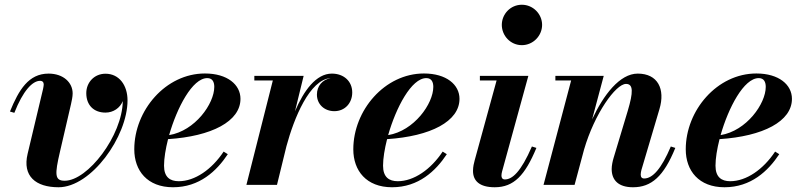

<svg xmlns="http://www.w3.org/2000/svg" viewBox="-20 -780 3384 810"><path d="M233 -140 279.5 -340.5C282.5 -354.5 286.5 -371.5 286.5 -386C286.5 -431.5 247.5 -469.5 185 -469.5C100.5 -469.5 59.5 -401 22 -309.5L40.5 -304C77 -397 117 -439 149 -439C160 -439 164.5 -432.5 164.5 -423C164.5 -418 162.5 -410 161.5 -404L96.5 -131C74 -37 130.5 10 227 10C365 10 518 -204 518 -356.5C518 -420 483 -469 425 -469C378 -469 344 -432.5 344 -387C344 -337 375 -305 425 -305C458 -305 486.5 -324.5 498 -353.5C496 -208 350.5 -17.5 253 -17.5C210.5 -17.5 210.5 -43.5 233 -140Z M672 -81C672 -112 678.5 -151.5 689 -193C873 -205 994.5 -268 994.5 -363C994.5 -423 939 -470 844.5 -470C679 -470 546.5 -314.5 546.5 -150C546.5 -60 601.5 10 710 10C821.5 10 894 -58.5 941 -129.5L923.5 -140.5C873.5 -65 802 -15.5 734 -15.5C697.5 -15.5 672 -32.5 672 -81ZM854.5 -450.5C876.5 -450.5 884 -434 884 -413.5C884 -342.5 803 -228 693.5 -210C726.5 -325.5 791.5 -450.5 854.5 -450.5Z M1131 -440.5 1019.5 0H1148.5L1188.5 -163.5C1220 -280 1286 -445 1375 -450.5C1340 -444 1317 -417 1317 -381C1317 -339.5 1349 -311 1390.5 -311C1435 -311 1466 -345 1466 -390C1466 -437.5 1430 -469.5 1380 -469.5C1313.5 -469.5 1261.5 -397.5 1224.5 -310.5L1261 -460H1053V-440.5Z M1596 -81C1596 -112 1602.5 -151.5 1613 -193C1797 -205 1918.5 -268 1918.5 -363C1918.5 -423 1863 -470 1768.5 -470C1603 -470 1470.5 -314.5 1470.5 -150C1470.5 -60 1525.5 10 1634 10C1745.5 10 1818 -58.5 1865 -129.5L1847.5 -140.5C1797.5 -65 1726 -15.5 1658 -15.5C1621.5 -15.5 1596 -32.5 1596 -81ZM1778.5 -450.5C1800.5 -450.5 1808 -434 1808 -413.5C1808 -342.5 1727 -228 1617.5 -210C1650.5 -325.5 1715.5 -450.5 1778.5 -450.5Z M2097 -675C2097 -629.5 2133.5 -589.5 2181.5 -589.5C2229.5 -589.5 2267 -629.5 2267 -675C2267 -720.5 2229.5 -760 2181.5 -760C2133.5 -760 2097 -720.5 2097 -675ZM2243 -156 2224 -162C2177.5 -54.5 2141 -23 2110 -23C2099.5 -23 2095.5 -30 2095.5 -39C2095.5 -44 2096.5 -50.5 2098 -56L2209 -460H2004.5V-440.5H2075L1982.5 -103.5C1979.5 -92.5 1975.5 -76.5 1975.5 -59C1975.5 -17.5 2002.5 10 2067 10C2148 10 2195 -40.5 2243 -156Z M2389.5 -440.5 2273 0H2404L2444 -149C2488.5 -301.5 2578 -426 2621 -426C2652.5 -426 2651.5 -390.5 2628.5 -313L2568.5 -113.5C2564.5 -100.5 2560.5 -81.5 2560.5 -67C2560.5 -19 2590 10 2650.5 10C2728 10 2780 -35.5 2829 -156L2810 -162C2770.5 -68.5 2733.5 -27 2697.5 -27C2687.5 -27 2683 -33 2683 -44C2683 -49 2684.5 -57.5 2686 -63L2762 -319.5C2787.5 -404.5 2755 -469.5 2670.5 -469.5C2594.5 -469.5 2526 -379.5 2478 -276.5L2527 -460H2323V-440.5Z M2998.5 -81C2998.5 -112 3005 -151.5 3015.5 -193C3199.5 -205 3321 -268 3321 -363C3321 -423 3265.5 -470 3171 -470C3005.5 -470 2873 -314.5 2873 -150C2873 -60 2928 10 3036.5 10C3148 10 3220.5 -58.5 3267.5 -129.5L3250 -140.5C3200 -65 3128.5 -15.5 3060.5 -15.5C3024 -15.5 2998.5 -32.5 2998.5 -81ZM3181 -450.5C3203 -450.5 3210.5 -434 3210.5 -413.5C3210.5 -342.5 3129.5 -228 3020 -210C3053 -325.5 3118 -450.5 3181 -450.5Z"/></svg>

Font: Bodoni* 11pt
Style: Bold Italic
Weight: 700
Italic angle: -13°
Version: Version 2.3